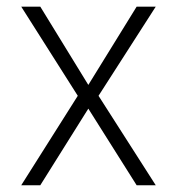

<svg xmlns="http://www.w3.org/2000/svg" viewBox="-20 -550 525 570"><path d="M242.2 -297.9 385.7 -530.3H442.4L272.5 -265.6L442.4 0H385.7L242.2 -227.5L99.6 0H43L210.9 -265.6L43 -530.3H99.6Z"/></svg>

Font: Pretendard Std ExtraLight
Style: Regular
Weight: 200
Designer: Base glyphs from Inter by Rasmus Andersson; Hangeul glyphs from Noto Sans CJK(Source Han Sans) by Jang Soo-young and Kan
Foundry: Kil Hyung-jin
Version: Version 1.309